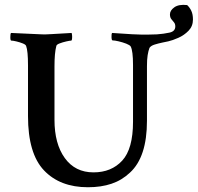

<svg xmlns="http://www.w3.org/2000/svg" viewBox="-20 -785 831 807"><path d="M349.6 2Q232.4 2 165 -68.8Q97.7 -139.6 97.7 -296.9V-509.8Q97.7 -571.3 89.8 -591.8Q87.9 -597.7 75.7 -602.5Q63.5 -607.4 49.3 -610.8Q35.2 -614.3 27.3 -614.3Q23.4 -614.3 23.4 -628.9Q23.4 -643.6 26.4 -646.5L156.2 -640.6Q165 -639.6 196.3 -641.6Q227.5 -643.6 281.2 -646.5Q282.2 -642.6 282.7 -638.7Q283.2 -634.8 283.2 -630.9Q283.2 -614.3 279.3 -614.3Q273.4 -614.3 258.3 -610.8Q243.2 -607.4 230.5 -602.5Q217.8 -597.7 216.8 -591.8Q212.9 -577.1 210.9 -555.7Q209 -534.2 209 -505.9V-281.2Q209 -180.7 252.4 -120.6Q295.9 -60.5 373 -60.5Q448.2 -60.5 493.7 -109.9Q539.1 -159.2 539.1 -273.4V-511.7Q539.1 -571.3 529.3 -589.8Q525.4 -595.7 510.3 -601.6Q495.1 -607.4 478.5 -611.3Q461.9 -615.2 453.1 -615.2Q449.2 -615.2 448.7 -628.9Q448.2 -642.6 451.2 -646.5Q503.9 -642.6 534.7 -641.1Q565.4 -639.6 574.2 -639.6Q586.9 -639.6 603 -639.6Q619.1 -639.6 639.6 -640.6Q668 -642.6 692.4 -647.9Q716.8 -653.3 716.8 -673.8Q716.8 -684.6 711.4 -690.9Q706.1 -697.3 700.2 -704.6Q694.3 -711.9 694.3 -724.6Q694.3 -741.2 712.9 -754.4Q731.4 -767.6 766.6 -763.7Q777.3 -753.9 784.2 -739.3Q791 -724.6 791 -703.1Q791 -674.8 772.5 -655.8Q753.9 -636.7 729.5 -626Q705.1 -615.2 687.5 -611.3Q678.7 -609.4 662.1 -606Q645.5 -602.5 629.9 -597.7Q614.3 -592.8 608.4 -584Q603.5 -571.3 600.6 -553.2Q597.7 -535.2 597.7 -506.8V-277.3Q597.7 -125 526.4 -59.6Q492.2 -27.3 448.7 -12.7Q405.3 2 349.6 2Z"/></svg>

Font: Crimson Text SemiBold
Style: Regular
Weight: 600
Designer: Sebastian Kosch
Foundry: Sebastian Kosch
Version: Version 1.100; ttfautohint (v1.8.4)